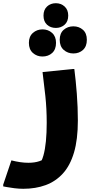

<svg xmlns="http://www.w3.org/2000/svg" viewBox="-62 -916 573 1196"><path d="M9 83Q36 90 63 94Q90 98 115 98Q154 98 183.5 88Q213 78 224 69L180 113Q198 90 208.5 52.5Q219 15 224 -36.5Q229 -88 229 -151Q229 -239 220.5 -318Q212 -397 203 -467L389 -486H401Q410 -417 416.5 -332.5Q423 -248 423 -165Q423 -47 399 34Q375 115 330 164.5Q285 214 222.5 237Q160 260 83 260Q57 260 28 256.5Q-1 253 -21.5 249Q-42 245 -42 245V234ZM286 -742Q253 -742 231 -762Q209 -782 209 -819Q209 -855 231 -875.5Q253 -896 286 -896Q318 -896 340.5 -875.5Q363 -855 363 -819Q363 -782 340.5 -762Q318 -742 286 -742ZM395 -583Q360 -583 335 -605Q310 -627 310 -668Q310 -709 335 -730.5Q360 -752 395 -752Q430 -752 454.5 -730.5Q479 -709 479 -668Q479 -627 455 -605Q431 -583 395 -583ZM202 -564Q168 -564 143 -586Q118 -608 118 -649Q118 -689 143 -711Q168 -733 203 -733Q238 -733 262.5 -711Q287 -689 287 -649Q287 -608 263 -586Q239 -564 202 -564Z"/></svg>

Font: Kufam ExtraBold
Style: Regular
Weight: 800
Designer: Wael Morcos, Artur Schmal
Foundry: Original Type
Version: Version 1.300; ttfautohint (v1.8.3)